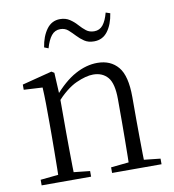

<svg xmlns="http://www.w3.org/2000/svg" viewBox="-84 -835 824 910"><g transform="rotate(-10 327.5 -380.5)"><path d="M43 0V-27L152 -38H178L281 -27V0ZM128 0Q129 -24 129.5 -65Q130 -106 130.5 -150Q131 -194 131 -227V-285Q131 -337 130.5 -378Q130 -419 128 -456L38 -461V-486L182 -523L195 -515L201 -398V-396V-227Q201 -194 201.5 -150Q202 -106 202.5 -65Q203 -24 204 0ZM382 0V-27L490 -38H517L620 -27V0ZM467 0Q468 -24 468.5 -64.5Q469 -105 469.5 -149Q470 -193 470 -227V-339Q470 -415 444.5 -445Q419 -475 374 -475Q340 -475 292 -453.5Q244 -432 188 -370L178 -402H187Q242 -467 296 -496.5Q350 -526 403 -526Q467 -526 503 -483Q539 -440 539 -338V-227Q539 -193 539.5 -149Q540 -105 540.5 -64.5Q541 -24 542 0ZM168 -642Q176 -694 200.5 -727.5Q225 -761 265 -761Q292 -761 311.5 -748Q331 -735 345 -719Q362 -700 377.5 -688Q393 -676 416 -676Q442 -676 458 -696Q474 -716 484 -754L505 -747Q497 -694 472.5 -661.5Q448 -629 407 -629Q379 -629 360.5 -641.5Q342 -654 328 -669Q312 -686 296.5 -700Q281 -714 258 -714Q232 -714 215.5 -693.5Q199 -673 188 -634Z"/></g></svg>

Font: Noto Serif TC ExtraLight Light
Style: Regular
Weight: 300
Version: Version 2.003-H1;hotconv 1.1.1;makeotfexe 2.6.0